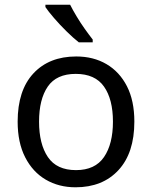

<svg xmlns="http://www.w3.org/2000/svg" viewBox="-20 -786 645 816"><path d="M551 -269Q551 -136 483.5 -63Q416 10 301 10Q230 10 174.5 -22.5Q119 -55 87 -117.5Q55 -180 55 -269Q55 -402 122 -474Q189 -546 304 -546Q377 -546 432.5 -513.5Q488 -481 519.5 -419.5Q551 -358 551 -269ZM146 -269Q146 -174 183.5 -118.5Q221 -63 303 -63Q384 -63 422 -118.5Q460 -174 460 -269Q460 -364 422 -418Q384 -472 302 -472Q220 -472 183 -418Q146 -364 146 -269ZM278 -766Q289 -744 305.5 -716.5Q322 -689 340.5 -663Q359 -637 374 -618V-606H315Q292 -624 263 -652.5Q234 -681 209.5 -709.5Q185 -738 173 -756V-766Z"/></svg>

Font: Noto Sans SignWriting
Style: Regular
Weight: 400
Designer: Monotype Design Team
Foundry: Monotype Imaging Inc.
Version: Version 2.004; ttfautohint (v1.8.4.7-5d5b)